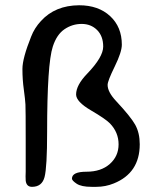

<svg xmlns="http://www.w3.org/2000/svg" viewBox="-20 -724 616 744"><path d="M184.6 -543.5Q162.6 -476.6 162.6 -212.4Q162.6 -75.7 152.6 -37.8Q142.6 0 104 0Q82.5 0 79.6 -23.9L79.1 -40.5L79.6 -59.1V-178.2Q79.6 -299.8 78.6 -319.1Q77.6 -338.4 72.3 -377Q66.9 -415.5 66.9 -456.8Q66.9 -498 100.6 -582Q113.3 -615.2 138.7 -642.6Q193.8 -703.1 286.6 -703.6Q361.3 -703.6 406.7 -661.6Q452.1 -619.6 452.1 -550.8Q452.1 -522.5 424.6 -466.3Q397 -410.2 397 -395Q397 -367.2 430.7 -331.5Q486.3 -272 503.9 -240.7Q521.5 -209 521.5 -165Q521.5 -53.7 420.9 -13.2Q388.7 0 353 0H335Q294.9 0 276.9 -12.2Q258.8 -24.4 258.8 -31.7Q258.8 -58.6 315.2 -58.6Q371.6 -58.6 405.5 -88.6Q439.5 -118.7 439.5 -164.8Q439.5 -210.9 406.2 -245.6Q389.2 -263.2 332 -296.6Q274.9 -330.1 274.9 -357.9Q274.9 -394 317.9 -438.5Q379.9 -502.9 379.9 -543.5Q379.9 -584 356.2 -607.7Q332.5 -631.3 296.4 -631.3Q260.3 -631.3 230 -610.8Q199.7 -590.3 184.6 -543.5Z"/></svg>

Font: Averia Sans Libre Light
Style: Regular
Weight: 300
Version: Version 1.002